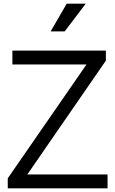

<svg xmlns="http://www.w3.org/2000/svg" viewBox="-20 -1019 624 1039"><path d="M22 0V-54L448 -670H47V-745H553V-691L128 -75H562V0ZM254 -849 341 -999H444L330 -849Z"/></svg>

Font: Kosmopol Plus Jakarta Sans
Style: Regular
Weight: 400
Designer: Gumpita Rahayu
Foundry: Tokotype
Version: Version 2.006